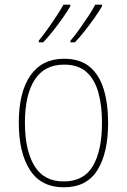

<svg xmlns="http://www.w3.org/2000/svg" viewBox="-20 -787 540 817"><path d="M251 10Q155 10 107.5 -63.5Q60 -137 60 -265Q60 -395 109.5 -466Q159 -537 253 -537Q321 -537 362 -502.5Q403 -468 421.5 -406.5Q440 -345 440 -264Q440 -136 394.5 -63Q349 10 251 10ZM251 -15Q337 -15 375.5 -81Q414 -147 414 -265Q414 -338 398.5 -393.5Q383 -449 348 -480.5Q313 -512 253 -512Q169 -512 127.5 -447.5Q86 -383 86 -265Q86 -149 126 -82Q166 -15 251 -15ZM280 -614Q298 -635 318 -663Q338 -691 356.5 -719Q375 -747 385 -767H414V-760Q403 -741 383.5 -713Q364 -685 341.5 -656.5Q319 -628 299 -607H280ZM145 -614Q163 -636 183 -664Q203 -692 221 -719.5Q239 -747 250 -767H279V-760Q268 -741 248.5 -713Q229 -685 206.5 -656.5Q184 -628 164 -607H145Z"/></svg>

Font: Noto Sans Mono ExtraCondensed Thin
Style: Regular
Weight: 100
Width: 2
Designer: Monotype Design Team
Foundry: Monotype Imaging Inc.
Version: Version 2.014; ttfautohint (v1.8.4.7-5d5b)